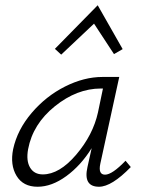

<svg xmlns="http://www.w3.org/2000/svg" viewBox="-20 -706 543 731"><path d="M338 -616 213 -498 189 -520 352 -686 447 -519 414 -500ZM458 -94 478 -70Q405 5 357 5Q296 5 313 -70L329 -142Q288 -76 232.5 -35.5Q177 5 123 5Q68 5 43 -36.5Q18 -78 30 -138Q46 -212 100.5 -276Q155 -340 227.5 -376.5Q300 -413 370 -413H434L362 -83Q353 -41 380 -41Q407 -41 458 -94ZM143 -42Q206 -42 270 -117Q334 -192 353 -278L372 -369H364Q273 -369 189 -301.5Q105 -234 87 -138Q79 -94 94.5 -68Q110 -42 143 -42Z"/></svg>

Font: EauTestInfant Semilight
Style: Italic
Weight: 300
Italic angle: -12°
Designer: Christian Thalmann (Catharsis Fonts)
Version: Version 0.001;PS 000.001;hotconv 1.0.88;makeotf.lib2.5.64775